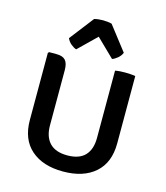

<svg xmlns="http://www.w3.org/2000/svg" viewBox="-116 -864 837 967"><g transform="rotate(15 302.5 -381.0)"><path d="M530.4 -194.6Q530.4 -94 469.6 -40.5Q408.8 13.1 302.6 13.1Q196.8 13.1 135.8 -40.5Q74.9 -94 74.9 -194.6V-544.2L80.2 -549.6H119.5Q151.5 -549.6 165.6 -533.7Q179.8 -517.8 179.8 -482.2V-194.8Q179.8 -135.1 210.5 -103Q241.3 -70.9 302.6 -70.9Q364.5 -70.9 394.8 -103Q425 -135.1 425 -194.8V-545.5Q437 -547.9 450.7 -548.8Q464.5 -549.6 476.1 -549.6Q487.5 -549.6 502.9 -548.7Q518.2 -547.7 530.4 -545.4ZM347 -769.5 444.4 -643.6Q437.2 -626.6 422.4 -614.4Q407.6 -602.2 395 -598.4L301.5 -689.4L208 -598.4Q195.4 -602.2 180.5 -614.4Q165.7 -626.6 158.5 -643.6L255.8 -769.5Q264.8 -772 276.8 -773.5Q288.8 -774.9 301.5 -774.9Q313.9 -774.9 325.9 -773.5Q338 -772 347 -769.5Z"/></g></svg>

Font: Signika SC
Style: Regular
Weight: 300
Designer: Anna Giedryś
Foundry: Anna Giedryś
Version: Version 2.000